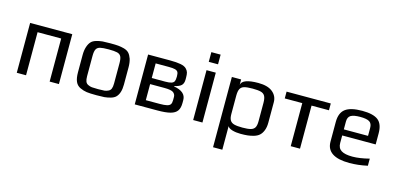

<svg xmlns="http://www.w3.org/2000/svg" viewBox="-75 -1130 3716 1800"><g transform="rotate(15 1783.5 -230.5)"><path d="M84 -484H493V0H403V-418H174V0H84Z M700 -14Q667 -29 652 -62.5Q637 -96 637 -153V-321Q637 -366 648 -400Q659 -434 677 -453Q692 -470 722.5 -479.5Q753 -489 785 -492Q821 -494 860 -494Q912 -494 938.5 -491.5Q965 -489 995 -481Q1026 -472 1043 -454Q1060 -436 1072 -402Q1083 -367 1083 -321V-153Q1083 -68 1044 -29Q1028 -13 998 -4Q968 5 936 8Q898 10 860 10Q796 10 764 5.5Q732 1 700 -14ZM958 -62Q976 -70 983.5 -88.5Q991 -107 991 -140V-336Q991 -381 980 -401.5Q969 -422 942.5 -428.5Q916 -435 860 -435Q804 -435 777.5 -428.5Q751 -422 740 -401.5Q729 -381 729 -336V-140Q729 -107 736.5 -88.5Q744 -70 762 -62Q780 -53 799 -51Q818 -49 860 -49Q902 -49 921 -51Q940 -53 958 -62Z M1229 -484H1441Q1506 -484 1545 -476.5Q1584 -469 1602 -451Q1619 -434 1624 -416Q1629 -398 1629 -366V-349Q1629 -310 1609 -291Q1589 -272 1542 -262V-258Q1658 -238 1658 -157V-128Q1658 -79 1638.5 -51.5Q1619 -24 1574 -12Q1529 0 1448 0H1229ZM1449 -280Q1489 -280 1509 -286.5Q1529 -293 1536 -307.5Q1543 -322 1543 -352V-358Q1543 -385 1535.5 -398Q1528 -411 1507.5 -416.5Q1487 -422 1446 -422H1319V-280ZM1453 -65Q1500 -65 1524 -71Q1548 -77 1557 -90.5Q1566 -104 1566 -131V-163Q1566 -188 1545 -205Q1523 -221 1458 -221H1319V-65Z M1796 0ZM1796 -659H1886V-565H1796ZM1796 -484H1886V0H1796Z M2042 -484H2132V-432Q2143 -494 2297 -494Q2389 -494 2436 -455.5Q2483 -417 2483 -357V-158Q2483 -115 2470.5 -83Q2458 -51 2438 -33Q2420 -16 2388.5 -6Q2357 4 2326 7Q2298 10 2258 10Q2214 10 2177.5 -0.5Q2141 -11 2132 -31V198H2042ZM2391 -147V-325Q2391 -370 2379 -392Q2367 -414 2339.5 -421.5Q2312 -429 2259 -429Q2206 -429 2178.5 -421.5Q2151 -414 2139 -392Q2127 -370 2127 -325V-147Q2127 -107 2139.5 -86.5Q2152 -66 2180 -58.5Q2208 -51 2260 -51Q2312 -51 2339.5 -58.5Q2367 -66 2379 -86Q2391 -106 2391 -147Z M2743 -418H2573V-484H3002V-418H2833V0H2743Z M3092 -138V-329Q3092 -417 3142.5 -455.5Q3193 -494 3306 -494Q3413 -494 3460.5 -457Q3508 -420 3508 -329V-222H3183V-149Q3183 -99 3218 -77Q3253 -55 3326 -55Q3395 -55 3489 -79V-10Q3397 10 3314 10Q3092 10 3092 -138ZM3418 -281V-357Q3418 -401 3391.5 -417.5Q3365 -434 3301 -434Q3239 -434 3211 -417.5Q3183 -401 3183 -357V-281Z"/></g></svg>

Font: Play
Style: Regular
Weight: 400
Designer: Jonas Hecksher (Cyrillic expansion: Cyreal)
Foundry: Jonas Hecksher, Playtype, e-types AS
Version: Version 2.101; ttfautohint (v1.5.65-e2d9)